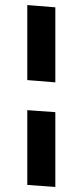

<svg xmlns="http://www.w3.org/2000/svg" viewBox="-20 -732 327 760"><path d="M88 -712V-415L199 -406V-703ZM88 -296V0L199 8V-288Z"/></svg>

Font: Catamaran Thin SemiBold
Style: Regular
Weight: 600
Version: Version 2.000